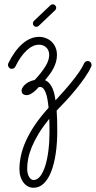

<svg xmlns="http://www.w3.org/2000/svg" viewBox="-20 -450 453 907"><path d="M247.6 72.3Q250.5 111.8 250.5 167Q250.5 226.1 243.2 275.6Q235.8 325.2 221.7 361.1Q207.5 397 186.5 417Q165.5 437 138.2 437Q124.5 437 112.3 430.7Q100.1 424.3 91.1 412.6Q82 400.9 76.9 384.8Q71.8 368.7 71.8 348.6Q71.8 318.8 78.9 285.6Q85.9 252.4 102.1 216.3Q118.2 180.2 144.5 140.9Q170.9 101.6 209.5 59.1Q207.5 38.1 204.3 20Q201.2 2 196.3 -11.2Q191.4 -24.4 184.8 -31.7Q178.2 -39.1 168.9 -39.1Q166 -39.1 162.1 -38.1Q150.9 -24.9 141.8 -17.6Q132.8 -10.3 125.5 -6.3Q118.2 -2.4 113 -1.5Q107.9 -0.5 105.5 -0.5Q97.2 -0.5 89.6 -5.1Q82 -9.8 82 -22.5Q82 -26.9 85.2 -33.7Q88.4 -40.5 95.7 -48.1Q103 -55.7 115 -62.3Q127 -68.8 144 -72.3Q176.3 -106.9 194.3 -136Q212.4 -165 212.4 -190.4Q212.4 -212.4 198.7 -225.6Q185.1 -238.8 164.1 -238.8Q134.8 -238.8 105.5 -211.4Q76.2 -184.1 52.7 -135.7Q47.4 -125 35.6 -125Q27.3 -125 22.5 -130.9Q17.6 -136.7 17.6 -143.6Q17.6 -147.9 19.5 -151.4Q48.3 -210.4 85.9 -243.2Q123.5 -275.9 164.6 -275.9Q181.2 -275.9 196.5 -270Q211.9 -264.2 223.6 -253.2Q235.4 -242.2 242.2 -226.3Q249 -210.4 249 -189.9Q249 -172.9 244.4 -157Q239.7 -141.1 231.9 -126.2Q224.1 -111.3 213.9 -97.7Q203.6 -84 192.9 -71.3Q206.1 -65.4 214.6 -54.7Q223.1 -43.9 228.8 -30.8Q234.4 -17.6 237.3 -3.4Q240.2 10.7 242.2 23.9Q260.7 3.9 280.8 -18.6Q300.8 -41 319.3 -64Q337.9 -86.9 353.3 -109.1Q368.7 -131.3 377.4 -150.9Q379.9 -156.2 384.3 -158.9Q388.7 -161.6 394 -161.6Q402.3 -161.6 407.5 -156Q412.6 -150.4 412.6 -143.6Q412.6 -139.6 411.1 -136.2Q400.4 -111.8 380.9 -83.7Q361.3 -55.7 338.4 -27.6Q315.4 0.5 291.5 26.4Q267.6 52.2 247.6 72.3ZM212.9 111.3Q182.1 148.9 162.1 182.1Q142.1 215.3 130.1 244.6Q118.2 273.9 113.3 299.1Q108.4 324.2 108.4 345.2Q108.4 370.1 117.2 385.3Q126 400.4 138.7 400.4Q155.8 400.4 169.7 382.8Q183.6 365.2 193.4 334.7Q203.1 304.2 208.5 262.7Q213.9 221.2 213.9 173.3Q213.9 160.6 213.6 144.8Q213.4 128.9 212.9 111.3ZM140.1 -351.1 218.3 -425.3Q223.1 -429.7 229.5 -429.7Q235.8 -429.7 240.7 -424.8Q245.6 -419.9 245.6 -413.1Q245.6 -406.2 240.7 -401.9L162.6 -327.6Q157.2 -323.2 151.4 -323.2Q144.5 -323.2 139.9 -328.1Q135.3 -333 135.3 -339.4Q135.3 -346.2 140.1 -351.1Z"/></svg>

Font: Sacramento
Style: Regular
Weight: 400
Designer: Astigmatic (AOETI)
Foundry: Astigmatic (AOETI)
Version: Version 1.000